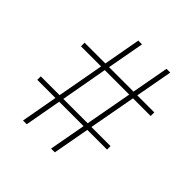

<svg xmlns="http://www.w3.org/2000/svg" viewBox="-191 -850 989 989"><g transform="rotate(45 304.0 -355.5)"><path d="M127 0 163.1 -200.2H30.8V-225.6H168L214.4 -481.4H67.9V-507.8H219.2L255.9 -710.9H283.2L246.1 -507.8H424.3L461.4 -710.9H488.8L451.7 -507.8H575.7V-481.4H446.8L399.9 -225.6H539.1V-200.2H395.5L358.9 0H331.5L368.2 -200.2H190.4L154.3 0ZM195.3 -225.6H372.6L419.4 -481.4H241.2Z"/></g></svg>

Font: Roboto Slab LO Thin
Style: Regular
Weight: 250
Designer: Google
Version: Version 2.00;September 28, 2018;FontCreator 11.5.0.2427 64-b